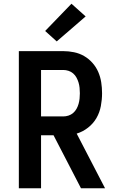

<svg xmlns="http://www.w3.org/2000/svg" viewBox="-20 -1009 640 1029"><path d="M414 0 267 -284H200V0H81V-735H319Q348 -735 377 -729Q406 -723 431 -708.5Q456 -694 475.5 -672Q495 -650 506.5 -623.5Q518 -597 522.5 -568Q527 -539 527 -509Q527 -475 520.5 -440.5Q514 -406 497 -376.5Q480 -347 452 -325Q424 -303 391 -293L543 0ZM200 -385H319Q333 -385 347 -389.5Q361 -394 372 -403.5Q383 -413 390 -425.5Q397 -438 401 -452Q405 -466 406.5 -480.5Q408 -495 408 -509Q408 -524 406.5 -538.5Q405 -553 401 -566.5Q397 -580 390 -593Q383 -606 372 -615.5Q361 -625 347 -629.5Q333 -634 319 -634H200ZM284 -787 222 -843 363 -989 439 -921Z"/></svg>

Font: Iosevka Extended
Style: Bold
Weight: 700
Width: 7
Monospace: yes
Designer: Belleve Invis
Foundry: Belleve Invis
Version: Version 32.5.0; ttfautohint (v1.8.4)